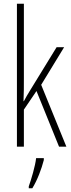

<svg xmlns="http://www.w3.org/2000/svg" viewBox="-20 -780 379 1021"><path d="M107 -365V-760H70V0H107V-197L174 -296L294 0H333L199 -329L321 -529H281L138 -296C126 -277 119 -264 107 -242H105C107 -285 107 -321 107 -365ZM213 71V61H172C168 101 146 175 133 211V221H152C179 177 201 118 213 71Z"/></svg>

Font: Noto Sans Kannada ExtraCondensed ExtraLight
Style: Regular
Weight: 200
Width: 2
Designer: Jelle Bosma - Monotype Design Team
Foundry: Monotype Imaging Inc.
Version: Version 2.005